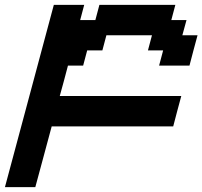

<svg xmlns="http://www.w3.org/2000/svg" viewBox="-54 -645 832 790"><path d="M-33.7 125H91.3Q102.5 83.5 125 0.2Q147.5 -83 158.7 -125H658.7Q664.1 -145.5 675 -187.3Q686 -229 691.9 -250H191.9Q197.8 -270.5 209 -312.3Q220.2 -354 225.6 -375H288.1L304.7 -437.5H367.2L383.8 -500H571.3L554.7 -437.5H617.2L600.6 -375H725.6Q731 -395.5 741.9 -437.3Q752.9 -479 758.8 -500H696.3L713.4 -562.5H650.9L667.5 -625H355L338.4 -562.5H275.9L292.5 -625H167.5Q133.8 -500 66.9 -250Q0 0 -33.7 125Z"/></svg>

Font: Faithful 32x
Style: Oblique
Weight: 400
Foundry: Faithful Resource Pack
Version: Version 1.0; January 27, 2023